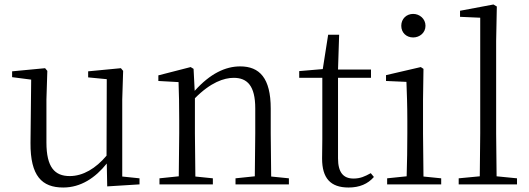

<svg xmlns="http://www.w3.org/2000/svg" viewBox="-20 -822 2360 856"><path d="M458 9 602 0V-27L525 -35V-379L529 -506L519 -518L373 -504V-477L456 -469L455 -128C407 -71 350 -37 291 -37C224 -37 187 -76 187 -187V-379L191 -506L181 -518L34 -504V-478L119 -467L116 -185C115 -37 167 14 262 14C340 14 405 -29 456 -93Z M1115 0H1268V-27L1189 -35L1187 -227V-338C1187 -474 1137 -526 1051 -526C985 -526 917 -494 848 -417L843 -515L830 -523L686 -486V-461L776 -456C778 -406 779 -353 779 -285V-227L777 -36L691 -27V0H929V-27L851 -35L849 -227V-384C919 -455 979 -475 1022 -475C1082 -475 1118 -440 1118 -339V-227L1116 -36L1030 -27V0Z M1534 14C1583 14 1620 -2 1647 -33L1633 -50C1606 -35 1586 -26 1556 -26C1511 -26 1487 -53 1487 -116V-475H1634V-512H1487L1492 -667H1443L1419 -514L1314 -505V-475H1417V-201C1417 -165 1416 -146 1416 -115C1416 -28 1453 14 1534 14Z M1822 -655C1851 -655 1877 -676 1877 -707C1877 -738 1851 -760 1822 -760C1792 -760 1769 -738 1769 -707C1769 -676 1792 -655 1822 -655ZM1792 0H1947V-27L1868 -35L1866 -227V-378L1868 -515L1856 -523L1701 -487V-461L1792 -457C1794 -407 1796 -352 1796 -285V-227C1796 -173 1795 -91 1793 -36L1706 -27V0Z M2118 0H2285V-27L2194 -36L2192 -227V-639L2195 -793L2180 -802L2031 -774V-747L2121 -743V-227L2119 -36L2025 -27V0Z"/></svg>

Font: Noto Serif CJK SC Light
Style: Regular
Weight: 300
Designer: Ryoko NISHIZUKA 西塚涼子 (kana & ideographs); Frank Grießhammer (Latin, Greek & Cyrillic); Wenlong ZHANG 张文龙 (bopomofo); San
Foundry: Adobe
Version: Version 2.001;hotconv 1.1.0;makeotfexe 2.6.0